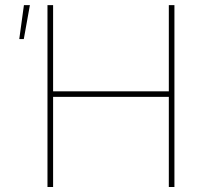

<svg xmlns="http://www.w3.org/2000/svg" viewBox="-20 -748 826 768"><path d="M169.9 0V-727.5H192.4V-382.8H655.3V-727.5H677.7V0H655.3V-360.4H192.4V0ZM57.1 -591.8 75.7 -727.5H99.6L75.2 -591.8Z"/></svg>

Font: Inter 17pt Thin
Style: Regular
Weight: 250
Version: Version 4.001;git-66647c0bb